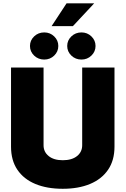

<svg xmlns="http://www.w3.org/2000/svg" viewBox="-20 -1137 762 1165"><path d="M478.7 -727.3H674.7V-247.2Q674.7 -164.1 635.8 -107.1Q596.9 -50.1 526.5 -20.8Q456 8.5 360.8 8.5Q264.9 8.5 194.4 -20.8Q123.9 -50.1 85.4 -107.1Q46.9 -164.1 46.9 -247.2V-727.3H244.3V-255.7Q244.3 -215.2 275.4 -190Q306.5 -164.8 360.8 -164.8Q416.2 -164.8 447.4 -190Q478.7 -215.2 478.7 -255.7ZM248.6 -775.6Q212.4 -775.6 187.1 -799.7Q161.9 -823.9 161.9 -858Q161.9 -892 187.1 -916.2Q212.4 -940.3 248.6 -940.3Q283.7 -940.3 308.8 -916.2Q333.8 -892 333.8 -858Q333.8 -823.9 308.8 -799.7Q283.7 -775.6 248.6 -775.6ZM474.4 -775.6Q438.2 -775.6 413 -799.7Q387.8 -823.9 387.8 -858Q387.8 -892 413 -916.2Q438.2 -940.3 474.4 -940.3Q509.6 -940.3 534.6 -916.2Q559.7 -892 559.7 -858Q559.7 -823.9 534.6 -799.7Q509.6 -775.6 474.4 -775.6ZM293 -978.3 383.9 -1116.8H551.5L422.2 -978.3Z"/></svg>

Font: Inter UI Black
Style: Regular
Weight: 900
Designer: Rasmus Andersson
Foundry: rsms
Version: 3.2;8d6f07862